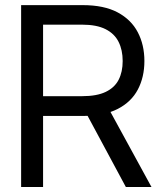

<svg xmlns="http://www.w3.org/2000/svg" viewBox="-20 -748 633 768"><path d="M64.5 0V-727.5H310.5Q396 -727.5 450.4 -698.5Q504.9 -669.4 531.2 -618.9Q557.6 -568.4 557.6 -503.9Q557.6 -439.9 531.5 -390.1Q505.4 -340.3 450.9 -312.3Q396.5 -284.2 311.5 -284.2H113.3V-363.3H308.6Q367.2 -363.3 402.8 -380.4Q438.5 -397.5 454.6 -429Q470.7 -460.4 470.7 -503.9Q470.7 -547.9 454.3 -580.6Q438 -613.3 402.3 -631.3Q366.7 -649.4 307.6 -649.4H152.3V0ZM483.4 0 307.6 -327.1H407.2L585.9 0Z"/></svg>

Font: Inter Tight
Style: Regular
Weight: 400
Designer: Rasmus Andersson
Foundry: rsms
Version: Version 3.002